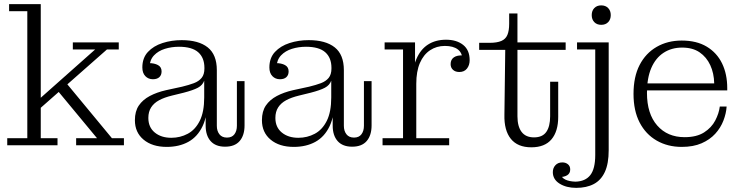

<svg xmlns="http://www.w3.org/2000/svg" viewBox="-20 -702 3583 928"><path d="M15 0V-34H112V-648H24V-682H177V-34H258V0ZM348 0V-34H449L251 -273L291 -312L521 -34H579V0ZM169 -174 146 -202 440 -463H332V-497H554V-463H497Z M719 -319Q697 -319 682.5 -334Q668 -349 668 -376Q668 -422 695 -451Q722 -480 765.5 -494Q809 -508 858 -508Q940 -508 984 -473Q1028 -438 1028 -363L968 -374Q968 -423 938 -449.5Q908 -476 845 -476Q809 -476 777 -466Q745 -456 724.5 -434.5Q704 -413 702 -377L699 -397Q726 -397 743.5 -387.5Q761 -378 761 -357Q761 -339 750 -329Q739 -319 719 -319ZM1068 7Q1022 7 998 -20Q974 -47 974 -95V-170H967V-312H963L968 -343V-374L1028 -363V-94Q1028 -69 1040.5 -53Q1053 -37 1077 -37Q1101 -37 1113 -53Q1125 -69 1125 -94V-310H1162V-96Q1162 -48 1138.5 -20.5Q1115 7 1068 7ZM786 8Q716 8 674 -27Q632 -62 632 -121Q632 -164 651 -192Q670 -220 704 -238Q738 -256 782 -266L860 -283Q893 -291 917 -300Q941 -309 954.5 -325.5Q968 -342 968 -371L972 -312H967Q959 -290 936.5 -278Q914 -266 868 -254L811 -240Q774 -231 749 -217.5Q724 -204 710.5 -183Q697 -162 697 -132Q697 -87 728 -61.5Q759 -36 808 -36Q851 -36 887.5 -55.5Q924 -75 945.5 -118Q967 -161 967 -231L983 -228Q984 -145 959.5 -93Q935 -41 890.5 -16.5Q846 8 786 8Z M1333 -319Q1311 -319 1296.5 -334Q1282 -349 1282 -376Q1282 -422 1309 -451Q1336 -480 1379.5 -494Q1423 -508 1472 -508Q1554 -508 1598 -473Q1642 -438 1642 -363L1582 -374Q1582 -423 1552 -449.5Q1522 -476 1459 -476Q1423 -476 1391 -466Q1359 -456 1338.5 -434.5Q1318 -413 1316 -377L1313 -397Q1340 -397 1357.5 -387.5Q1375 -378 1375 -357Q1375 -339 1364 -329Q1353 -319 1333 -319ZM1682 7Q1636 7 1612 -20Q1588 -47 1588 -95V-170H1581V-312H1577L1582 -343V-374L1642 -363V-94Q1642 -69 1654.5 -53Q1667 -37 1691 -37Q1715 -37 1727 -53Q1739 -69 1739 -94V-310H1776V-96Q1776 -48 1752.5 -20.5Q1729 7 1682 7ZM1400 8Q1330 8 1288 -27Q1246 -62 1246 -121Q1246 -164 1265 -192Q1284 -220 1318 -238Q1352 -256 1396 -266L1474 -283Q1507 -291 1531 -300Q1555 -309 1568.5 -325.5Q1582 -342 1582 -371L1586 -312H1581Q1573 -290 1550.5 -278Q1528 -266 1482 -254L1425 -240Q1388 -231 1363 -217.5Q1338 -204 1324.5 -183Q1311 -162 1311 -132Q1311 -87 1342 -61.5Q1373 -36 1422 -36Q1465 -36 1501.5 -55.5Q1538 -75 1559.5 -118Q1581 -161 1581 -231L1597 -228Q1598 -145 1573.5 -93Q1549 -41 1504.5 -16.5Q1460 8 1400 8Z M1829 0V-34H1928V-463H1839V-497H1986V-329L1992 -330V-34H2151V0ZM1971 -297Q1972 -368 1992 -415.5Q2012 -463 2048.5 -486.5Q2085 -510 2136 -510Q2187 -510 2218.5 -485Q2250 -460 2250 -411Q2250 -387 2237 -370.5Q2224 -354 2200 -354Q2181 -354 2169.5 -364.5Q2158 -375 2158 -392Q2158 -414 2174 -425Q2190 -436 2220 -434L2215 -413Q2215 -446 2193 -463Q2171 -480 2130 -480Q2090 -480 2058.5 -459Q2027 -438 2009.5 -397.5Q1992 -357 1992 -297Z M2548 10Q2482 10 2449 -31Q2416 -72 2418 -148L2422 -461H2296V-495H2346Q2382 -495 2403 -504Q2424 -513 2432.5 -533.5Q2441 -554 2441 -587V-637H2481V-140Q2481 -91 2501 -64.5Q2521 -38 2561 -38Q2602 -38 2620.5 -64.5Q2639 -91 2639 -140V-307H2678V-137Q2678 -67 2645.5 -28.5Q2613 10 2548 10ZM2481 -461V-497H2714V-461Z M2857 47V-463H2769V-497H2922V24ZM2698 83Q2714 83 2725 92Q2736 101 2736 117Q2736 136 2721.5 145Q2707 154 2683 154L2689 138Q2694 157 2712.5 166Q2731 175 2761 176L2765 206Q2717 206 2684.5 185.5Q2652 165 2652 130Q2652 110 2664.5 96.5Q2677 83 2698 83ZM2761 176Q2809 175 2833 144.5Q2857 114 2857 47L2922 24Q2922 89 2903.5 129Q2885 169 2850 187.5Q2815 206 2765 206ZM2886 -582Q2865 -582 2852.5 -595Q2840 -608 2840 -629Q2840 -650 2852.5 -663Q2865 -676 2886 -676Q2907 -676 2919.5 -663Q2932 -650 2932 -629Q2932 -608 2919.5 -595Q2907 -582 2886 -582Z M3275 8Q3207 8 3154 -22.5Q3101 -53 3071.5 -110Q3042 -167 3042 -248Q3042 -331 3071.5 -388Q3101 -445 3154 -475.5Q3207 -506 3275 -506L3277 -472Q3226 -472 3187.5 -447Q3149 -422 3128 -373.5Q3107 -325 3107 -253Q3107 -152 3156.5 -95.5Q3206 -39 3289 -39Q3347 -39 3383 -62Q3419 -85 3437 -119.5Q3455 -154 3459 -187H3492Q3490 -154 3476.5 -119Q3463 -84 3437 -55.5Q3411 -27 3371 -9.5Q3331 8 3275 8ZM3078 -265V-299H3432L3495 -276V-265ZM3432 -299Q3431 -348 3413 -387Q3395 -426 3361.5 -449Q3328 -472 3277 -472L3275 -506Q3347 -506 3396 -476.5Q3445 -447 3470 -395.5Q3495 -344 3495 -276Z"/></svg>

Font: Montagu Slab 144pt Light
Style: Regular
Weight: 300
Designer: Florian Karsten
Foundry: Florian Karsten
Version: Version 1.000